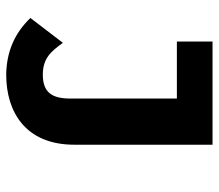

<svg xmlns="http://www.w3.org/2000/svg" viewBox="-62 -448 688 603"><g transform="rotate(90 281.5 -147.0)"><path d="M215 177C330 177 435 118 435 -37V-471H111V-359H290V-24C290 34 270 62 215 62C163 62 142 36 115 -1L37 101C84 150 142 176 215 177Z"/></g></svg>

Font: Inconsolata SemiExpanded Black
Style: Regular
Weight: 900
Width: 6
Monospace: yes
Designer: Raph Levien, Cyreal, Brenton Simpson
Foundry: Raph Levien, Cyreal, Google
Version: Version 3.100